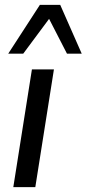

<svg xmlns="http://www.w3.org/2000/svg" viewBox="-20 -774 358 794"><path d="M35 0 112 -487H203L126 0ZM14 -552 145 -754H229L318 -552H257L183 -696L76 -552Z"/></svg>

Font: Nunito Sans 12pt ExtraLight 12pt Medium
Style: Italic
Weight: 500
Italic angle: -9°
Version: Version 3.101;gftools[0.9.27]